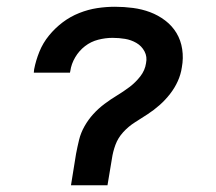

<svg xmlns="http://www.w3.org/2000/svg" viewBox="-20 -548 640 568"><path d="M190 0 205 -93Q209 -114 214 -134.5Q219 -155 230 -174.5Q241 -194 256 -210.5Q271 -227 289 -240.5Q307 -254 326 -265.5Q345 -277 363 -290.5Q381 -304 395 -322Q409 -340 412 -361Q416 -380 407.5 -396Q399 -412 383.5 -421Q368 -430 350 -433Q332 -436 313 -436Q292 -436 270.5 -430.5Q249 -425 231.5 -411.5Q214 -398 202.5 -378.5Q191 -359 188 -338L187 -333H80L81 -343Q86 -369 96.5 -395Q107 -421 125 -443Q143 -465 165.5 -482Q188 -499 214.5 -509.5Q241 -520 267.5 -524Q294 -528 320 -528Q347 -528 373.5 -524.5Q400 -521 424 -512Q448 -503 468.5 -487.5Q489 -472 502 -450.5Q515 -429 519 -402.5Q523 -376 518 -349Q515 -328 506 -308Q497 -288 483 -270Q469 -252 452 -237Q435 -222 416.5 -210Q398 -198 379 -186Q360 -174 344.5 -157Q329 -140 321.5 -119.5Q314 -99 311 -78L298 0Z"/></svg>

Font: Iosevka Semibold Extended
Style: Italic
Weight: 600
Width: 7
Italic angle: -9°
Monospace: yes
Designer: Belleve Invis
Foundry: Belleve Invis
Version: Version 32.5.0; ttfautohint (v1.8.4)